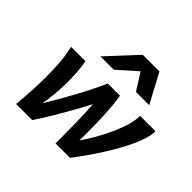

<svg xmlns="http://www.w3.org/2000/svg" viewBox="-179 -983 1194 1194"><g transform="rotate(45 417.5 -386.5)"><path d="M522.5 -493.2Q527.3 -465.8 530.8 -432.1Q534.2 -398.4 536.4 -360.8Q538.6 -323.2 539.8 -282.7Q541 -242.2 541 -200.7V-159.2Q541 -138.7 540 -118.2Q557.1 -141.6 575.4 -171.4Q593.8 -201.2 611.6 -233.9Q629.4 -266.6 645.3 -301Q661.1 -335.4 673.1 -368.4Q685.1 -401.4 692.1 -431.6Q699.2 -461.9 699.2 -485.8V-493.2H835Q835 -464.4 824.2 -427.7Q813.5 -391.1 794.9 -349.9Q776.4 -308.6 751.2 -263.7Q726.1 -218.8 697.3 -173.6Q668.5 -128.4 637.5 -84.2Q606.4 -40 575.7 0H448.7Q448.7 -38.6 448.5 -81.5Q448.2 -124.5 447.5 -168.2Q446.8 -211.9 445.1 -254.9Q443.4 -297.9 439.9 -336.9Q432.1 -320.8 418.9 -295.9Q405.8 -271 388.9 -241Q372.1 -210.9 353 -177.7Q334 -144.5 314.7 -112.5Q295.4 -80.6 277.1 -51.3Q258.8 -22 243.7 0H102.1Q105.5 -38.6 107.9 -72.3Q110.4 -106 112.1 -135.5Q113.8 -165 114.5 -191.2Q115.2 -217.3 115.2 -241.2Q115.2 -274.9 114.5 -306.2Q113.8 -337.4 111.3 -368.2Q108.9 -398.9 104.5 -429.7Q100.1 -460.4 92.8 -493.2H218.8Q226.1 -455.6 229.2 -413.1Q232.4 -370.6 232.4 -326.7Q232.4 -297.4 231 -268.6Q229.5 -239.7 227.1 -213.1Q224.6 -186.5 221.2 -162.4Q217.8 -138.2 213.9 -118.2Q242.2 -164.6 270.8 -214.1Q299.3 -263.7 325.7 -312.5Q352.1 -361.3 375 -407.5Q397.9 -453.6 415 -493.2ZM575.7 -580.1 505.9 -691.4 380.4 -580.1H263.2L442.9 -773.4H589.4L692.4 -580.1Z"/></g></svg>

Font: Andika New Basic
Style: Bold Italic
Weight: 700
Italic angle: -14°
Designer: Victor Gaultney, Annie Olsen, Pablo Ugerman
Foundry: SIL International
Version: Version 5.500